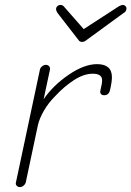

<svg xmlns="http://www.w3.org/2000/svg" viewBox="-20 -758 536 784"><path d="M481 -737.8Q488.3 -737.8 492.9 -732.4Q497.6 -727.1 496.1 -720.2Q494.6 -710 484.9 -705.1L331.1 -592.8Q323.7 -586.9 315.9 -586.9Q305.2 -586.9 300.8 -594.2L214.8 -705.1Q209 -713.9 209 -721.2Q209 -728 214.4 -732.9Q219.7 -737.8 227.1 -737.8Q235.8 -737.8 241.2 -731L321.8 -639.2L464.8 -731.9Q475.1 -737.8 481 -737.8ZM376 -496.1Q437 -496.1 437 -442.9Q437 -422.4 429.2 -390.1Q424.3 -369.1 405.8 -369.1Q395.5 -369.1 391.6 -375.2Q387.7 -381.3 390.1 -389.2Q397 -417.5 397 -430.2Q397 -457 358.9 -457Q322.3 -457 281.7 -430.7Q241.2 -404.3 205.1 -365.2Q177.7 -337.9 159.4 -306.2Q141.1 -274.4 134.8 -247.1L85 -12.2Q82.5 -4.9 75.9 0.5Q69.3 5.9 61 5.9Q53.2 5.9 48.1 0.2Q43 -5.4 44.9 -12.2L143.1 -474.1Q144.5 -481.4 152.1 -487.3Q159.7 -493.2 167 -493.2Q175.8 -493.2 180.7 -487.3Q185.5 -481.4 184.1 -474.1L158.2 -353Q197.8 -410.2 261 -453.1Q324.2 -496.1 376 -496.1Z"/></svg>

Font: Comic Neue Light
Style: Italic
Weight: 300
Italic angle: -12°
Designer: Craig Rozynski
Foundry: Craig Rozynski
Version: Version 2.003;hotconv 1.0.109;makeotfexe 2.5.65596